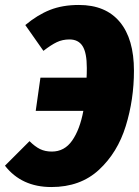

<svg xmlns="http://www.w3.org/2000/svg" viewBox="-51 -735 561 774"><path d="M489 -450Q489 -334 456 -227Q423 -120 348 -50.5Q273 19 156 19Q36 19 -31 -67L68 -166Q90 -144 110.5 -134Q131 -124 158 -124Q209 -124 240 -168.5Q271 -213 285 -288H93L112 -422H298Q299 -435 299 -461Q299 -522 282 -549Q265 -576 229 -576Q201 -576 178 -565Q155 -554 124 -530L51 -634Q100 -675 150.5 -695Q201 -715 267 -715Q375 -715 432 -646.5Q489 -578 489 -450Z"/></svg>

Font: Fira Sans Condensed Black
Style: Italic
Weight: 900
Width: 3
Italic angle: -8°
Designer: Carrois Corporate & Edenspiekermann AG
Foundry: Carrois Corporate GbR & Edenspiekermann AG
Version: Version 4.203